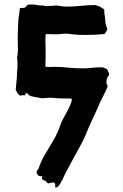

<svg xmlns="http://www.w3.org/2000/svg" viewBox="-20 -751 545 853"><path d="M443.4 -709Q442.4 -693.4 444.8 -683.6Q447.3 -673.8 447.3 -664.1Q448.2 -645.5 451.7 -637.2Q455.1 -628.9 457 -620.1Q454.1 -615.2 451.2 -609.9Q448.2 -604.5 443.4 -599.6Q421.9 -597.7 400.9 -596.7Q379.9 -595.7 359.4 -595.7Q330.1 -595.7 300.8 -598.6Q293.9 -599.6 287.6 -600.6Q281.2 -601.6 274.4 -601.6Q263.7 -601.6 252.9 -600.1Q242.2 -598.6 231.4 -598.6Q218.8 -598.6 207.5 -599.1Q196.3 -599.6 183.6 -599.6Q182.6 -593.8 182.1 -587.9Q181.6 -582 181.6 -576.2Q181.6 -565.4 182.1 -555.7Q182.6 -545.9 182.6 -535.2Q182.6 -515.6 182.6 -495.6Q182.6 -475.6 181.6 -456.1Q185.5 -454.1 189.5 -453.6Q193.4 -453.1 197.3 -453.1Q202.1 -453.1 207.5 -453.6Q212.9 -454.1 217.8 -454.1Q250 -454.1 282.2 -450.7Q314.5 -447.3 347.7 -447.3Q368.2 -447.3 388.7 -449.7Q409.2 -452.1 429.7 -452.1Q437.5 -452.1 443.4 -449.2Q449.2 -446.3 456.1 -443.4Q458 -436.5 461.4 -431.6Q464.8 -426.8 464.8 -419.9Q464.8 -417 462.9 -415Q460.9 -413.1 459 -410.2Q457 -407.2 455.1 -402.8Q453.1 -398.4 453.1 -389.6Q452.1 -377.9 455.1 -375.5Q458 -373 458 -368.2Q458 -365.2 453.6 -355.5Q449.2 -345.7 443.4 -334Q437.5 -322.3 432.1 -311.5Q426.8 -300.8 424.8 -296.9Q409.2 -259.8 392.1 -224.1Q375 -188.5 360.4 -151.4Q354.5 -136.7 347.2 -123Q339.8 -109.4 332 -94.7Q318.4 -71.3 305.7 -46.9Q293 -22.5 279.3 2.9Q277.3 5.9 274.4 11.7Q271.5 17.6 268.1 23.9Q264.6 30.3 262.2 36.6Q259.8 43 258.8 45.9Q255.9 48.8 252.9 55.2Q250 61.5 246.1 67.4Q242.2 73.2 237.8 77.6Q233.4 82 226.6 82Q224.6 78.1 225.1 74.7Q225.6 71.3 225.6 67.4Q222.7 59.6 216.8 59.6Q210.9 59.6 205.1 61.5Q199.2 63.5 193.4 63.5Q189.5 61.5 187 57.6Q184.6 53.7 180.7 51.8Q175.8 52.7 173.3 49.3Q170.9 45.9 166 43.9Q167 41 167 37.6Q167 34.2 168.9 32.2Q155.3 33.2 148.9 27.3Q142.6 21.5 142.6 13.7Q142.6 8.8 146 5.4Q149.4 2 151.4 -2Q160.2 -30.3 175.8 -57.6Q191.4 -85 207 -110.4Q215.8 -124 222.7 -136.7Q230.5 -151.4 237.3 -166.5Q244.1 -181.6 249 -198.2Q252.9 -209 260.7 -223.6Q268.6 -238.3 276.9 -253.4Q285.2 -268.6 291.5 -283.2Q297.9 -297.9 299.8 -309.6Q295.9 -313.5 292 -313.5Q288.1 -313.5 284.2 -313.5Q270.5 -313.5 258.8 -313.5Q247.1 -313.5 234.4 -314.5Q229.5 -314.5 225.6 -315.4Q221.7 -316.4 216.8 -316.4Q208 -316.4 198.2 -316.4Q188.5 -316.4 178.7 -315.4Q175.8 -315.4 173.3 -314.9Q170.9 -314.5 168 -314.5Q163.1 -314.5 158.7 -315.9Q154.3 -317.4 149.4 -317.4Q134.8 -320.3 127 -321.8Q119.1 -323.2 111.3 -326.2Q106.4 -333 95.7 -338.9Q91.8 -328.1 89.8 -327.1Q80.1 -329.1 76.7 -327.6Q73.2 -326.2 68.4 -326.2Q58.6 -335 56.2 -339.4Q53.7 -343.8 49.8 -352.5Q51.8 -373 53.7 -393.1Q55.7 -413.1 55.7 -432.6Q56.6 -437.5 57.1 -442.4Q57.6 -447.3 57.6 -452.1Q57.6 -462.9 57.6 -473.1Q57.6 -483.4 55.7 -494.1Q60.5 -516.6 59.6 -539.1Q58.6 -561.5 58.6 -584Q58.6 -591.8 59.1 -599.1Q59.6 -606.4 59.6 -614.3Q60.5 -638.7 61 -653.3Q61.5 -668 64.5 -683.6Q65.4 -691.4 66.4 -699.2Q67.4 -707 68.4 -714.8Q84 -716.8 86.9 -715.8Q92.8 -717.8 96.2 -723.1Q99.6 -728.5 107.4 -730.5Q125 -732.4 141.1 -729Q157.2 -725.6 173.8 -726.6Q179.7 -723.6 186.5 -723.6Q193.4 -723.6 199.2 -724.6Q205.1 -725.6 210.9 -724.6Q220.7 -726.6 225.6 -726.6Q238.3 -726.6 249.5 -724.1Q260.7 -721.7 274.4 -721.7Q306.6 -721.7 339.4 -725.1Q372.1 -728.5 405.3 -728.5Q408.2 -728.5 411.1 -725.6Q414.1 -722.7 419.9 -723.6Q425.8 -720.7 431.2 -716.8Q436.5 -712.9 443.4 -709Z"/></svg>

Font: Caesar Dressing
Style: Regular
Weight: 400
Designer: Dathan Boardman
Foundry: Open Window
Version: Version 1.000